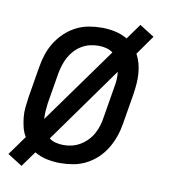

<svg xmlns="http://www.w3.org/2000/svg" viewBox="-72 -626 644 732"><g transform="rotate(10 250.0 -260.0)"><path d="M60 44 3 8 57 -67Q47 -83 42.5 -101.5Q38 -120 36 -139.5Q34 -159 36 -179Q38 -199 41 -219L61 -339Q65 -364 73 -388.5Q81 -413 95 -435.5Q109 -458 128.5 -476.5Q148 -495 171.5 -507Q195 -519 220 -523.5Q245 -528 270 -528Q297 -528 322.5 -522.5Q348 -517 370 -504L413 -564L470 -528L417 -453Q426 -437 431 -418.5Q436 -400 437.5 -380.5Q439 -361 437.5 -341Q436 -321 433 -301L413 -181Q409 -156 400.5 -131.5Q392 -107 378.5 -84.5Q365 -62 345.5 -43.5Q326 -25 302.5 -13Q279 -1 253.5 3.5Q228 8 203 8Q176 8 150.5 2.5Q125 -3 103 -16ZM114 -147 326 -442Q314 -451 299.5 -454.5Q285 -458 270 -458Q253 -458 236.5 -454Q220 -450 205 -441Q190 -432 178 -419Q166 -406 158 -391Q150 -376 145 -360Q140 -344 137 -328L117 -208Q115 -193 114 -177.5Q113 -162 114 -147ZM204 -62Q221 -62 237 -66Q253 -70 268 -79Q283 -88 295.5 -101Q308 -114 316 -129Q324 -144 329 -160Q334 -176 336 -192L356 -312Q359 -327 360 -342.5Q361 -358 359 -373L148 -78Q159 -69 174 -65.5Q189 -62 204 -62Z"/></g></svg>

Font: Iosevka Curly Slab
Style: Italic
Weight: 400
Italic angle: -9°
Monospace: yes
Designer: Belleve Invis
Foundry: Belleve Invis
Version: Version 22.1.2; ttfautohint (v1.8.4)